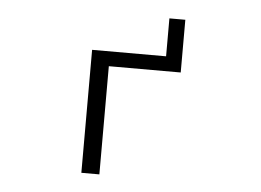

<svg xmlns="http://www.w3.org/2000/svg" viewBox="-49 -744 1099 808"><g transform="rotate(5 500.0 -340.0)"><path d="M702.1 -457H398.4V0H322.3V-519.5H634.8V-679.7H702.1Z"/></g></svg>

Font: Gen Shin Gothic Monospace Normal
Style: Regular
Weight: 350
Designer: [Source Han Sans]
Ryoko NISHIZUKA  (kana & ideographs); Paul D. Hunt (Latin, Greek & Cyrillic); Wenlong ZHANG  (bopomofo
Version: Version 1.002.20150607